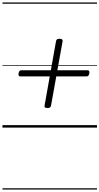

<svg xmlns="http://www.w3.org/2000/svg" viewBox="-20 -1030 803 1550"><path d="M364 -158Q349 -158 343 -163Q337 -168 340 -179L432 -696Q434 -708 440.5 -712.5Q447 -717 460 -717Q475 -717 481 -712Q487 -707 485 -695L392 -178Q390 -167 383.5 -162.5Q377 -158 364 -158ZM145 -413Q135 -413 131.5 -419Q128 -425 130 -438Q134 -463 153 -463H686Q696 -463 699.5 -456.5Q703 -450 701 -437Q697 -413 678 -413ZM0 490H763V500H0ZM0 -20H763V0H0ZM0 -505H763V-500H0ZM0 -1010H763V-1000H0Z"/></svg>

Font: Playwrite ZA Guides
Style: Regular
Weight: 400
Designer: Veronika Burian, José Scaglione
Foundry: TypeTogether
Version: Version 1.003